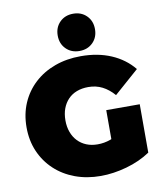

<svg xmlns="http://www.w3.org/2000/svg" viewBox="-103 -1058 976 1157"><g transform="rotate(-10 384.5 -480.0)"><path d="M420 16Q335 16 263.5 -10.5Q192 -37 139.5 -86Q87 -135 58 -202Q29 -269 29 -350Q29 -431 58 -498Q87 -565 140 -614Q193 -663 265.5 -689.5Q338 -716 425 -716Q529 -716 610.5 -681Q692 -646 745 -581L594 -448Q561 -486 522.5 -505.5Q484 -525 437 -525Q398 -525 366.5 -513Q335 -501 313 -478Q291 -455 279 -423Q267 -391 267 -350Q267 -311 279 -278.5Q291 -246 313 -223Q335 -200 365.5 -187.5Q396 -175 434 -175Q474 -175 512 -188.5Q550 -202 593 -235L725 -73Q661 -30 579 -7Q497 16 420 16ZM520 -103V-369H725V-73ZM424 -748Q374 -748 342 -780Q310 -812 310 -862Q310 -912 342 -944Q374 -976 424 -976Q474 -976 506 -944Q538 -912 538 -862Q538 -812 506 -780Q474 -748 424 -748Z"/></g></svg>

Font: MOST Montserrat Black
Style: Regular
Weight: 900
Designer: Julieta Ulanovsky
Foundry: Julieta Ulanovsky
Version: Version 8.000;March 11, 2024;FontCreator 15.0.0.2926 64-bit